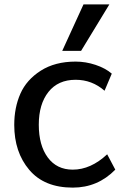

<svg xmlns="http://www.w3.org/2000/svg" viewBox="-20 -840 570 876"><path d="M264 -608 361 -820H479L350 -608ZM312 16Q182 16 113.5 -65Q45 -146 45 -270Q45 -349 73 -412.5Q101 -476 166 -517.5Q231 -559 325 -559Q371 -559 416 -544Q461 -529 490 -504L457 -426Q400 -476 325 -476Q245 -476 201 -420.5Q157 -365 157 -271Q157 -177 198 -121.5Q239 -66 312 -66Q394 -66 469 -136L506 -66Q426 16 312 16Z"/></svg>

Font: Martel Sans DemiBold
Style: Regular
Weight: 600
Designer: Dan Reynolds and Mathieu Réguer
Foundry: Dan Reynolds and Mathieu Réguer
Version: Version 1.001;PS 001.001;hotconv 1.0.70;makeotf.lib2.5.58329